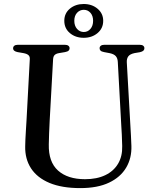

<svg xmlns="http://www.w3.org/2000/svg" viewBox="-20 -924 778 960"><path d="M586.5 -294.5 569 -614.5Q568 -633 559 -643.2Q550 -653.5 529.5 -658L500.5 -663.5Q487.5 -666 482.8 -670.8Q478 -675.5 478 -683Q478 -690.5 484 -695.2Q490 -700 501 -700H679Q690.5 -700 696.2 -695.2Q702 -690.5 702 -683Q702 -675.5 697 -670.8Q692 -666 679.5 -663L652.5 -658.5Q629.5 -653.5 621.2 -641.8Q613 -630 614 -612.5L632 -294.5Q633.5 -269 634.8 -245Q636 -221 637 -194.5Q639 -133.5 610.8 -85.8Q582.5 -38 525.2 -10.8Q468 16.5 381.5 16.5Q289.5 16.5 227.8 -9.2Q166 -35 135.2 -82.2Q104.5 -129.5 106 -192.5Q106 -206 107 -226.5Q108 -247 109.5 -271.5Q111 -296 112.5 -320.5L129 -628Q130 -641.5 122 -648.5Q114 -655.5 97 -658.5L68 -663.5Q45.5 -668 45.5 -682.5Q45.5 -690.5 51.5 -695.2Q57.5 -700 68.5 -700H305Q316 -700 322 -695.2Q328 -690.5 328 -682.5Q328 -675.5 323 -670.8Q318 -666 305 -663.5L275.5 -658.5Q260.5 -656 253.5 -649.2Q246.5 -642.5 245.5 -628.5L228.5 -322.5Q226.5 -286 225.5 -256.2Q224.5 -226.5 224 -202Q222 -114.5 270.2 -71.2Q318.5 -28 405 -28Q464 -28 506 -48Q548 -68 570.2 -105.2Q592.5 -142.5 591 -194Q590 -228 589 -251.5Q588 -275 586.5 -294.5ZM398.5 -735Q357.5 -735 329.5 -758.5Q301.5 -782 301.5 -820Q301.5 -857.5 329.5 -880.8Q357.5 -904 398.5 -904Q440 -904 468 -880.2Q496 -856.5 496 -820Q496 -782.5 468 -758.8Q440 -735 398.5 -735ZM399 -875Q379 -875 365.2 -860Q351.5 -845 351.5 -820Q351.5 -795 365.2 -779.5Q379 -764 399 -764Q419 -764 432.2 -779.5Q445.5 -795 445.5 -820Q445.5 -845 432.2 -860Q419 -875 399 -875Z"/></svg>

Font: Fraunces 24pt
Style: Regular
Weight: 400
Version: Version 1.000;[b76b70a41]